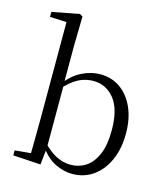

<svg xmlns="http://www.w3.org/2000/svg" viewBox="-119 -894 870 1001"><g transform="rotate(15 315.5 -394.0)"><path d="M43 0V-27L129 -35Q130 -63 130 -97.5Q130 -132 130.5 -166Q131 -200 131 -227V-743L41 -747V-774L188 -802L204 -793L201 -639V-431L202 -421V-82V-81L192 9ZM363 14Q318 14 271.5 -8.5Q225 -31 187 -86H176L187 -112Q228 -68 265.5 -49Q303 -30 344 -30Q388 -30 424 -53Q460 -76 482.5 -126.5Q505 -177 505 -260Q505 -372 460.5 -427.5Q416 -483 347 -483Q322 -483 296 -475.5Q270 -468 242 -448Q214 -428 181 -391L171 -420H182Q223 -476 273 -501Q323 -526 373 -526Q434 -526 480.5 -493.5Q527 -461 554 -401.5Q581 -342 581 -261Q581 -180 553.5 -118Q526 -56 477 -21Q428 14 363 14Z"/></g></svg>

Font: Noto Serif KR ExtraLight Light
Style: Regular
Weight: 300
Version: Version 2.003-H1;hotconv 1.1.1;makeotfexe 2.6.0